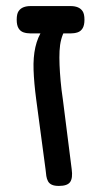

<svg xmlns="http://www.w3.org/2000/svg" viewBox="-20 -602 333 632"><path d="M174 10Q159 10 150.5 6Q142 2 138 -5.5Q134 -13 132.5 -22.5Q131 -32 130 -44L99 -276Q92 -329 90.5 -371.5Q89 -414 96.5 -447Q104 -480 121 -505L193 -501Q186 -489 181.5 -472Q177 -455 176 -434Q175 -413 176 -388.5Q177 -364 179.5 -335.5Q182 -307 187 -274L216 -45Q220 -16 211 -3Q202 10 174 10ZM81 -492Q68 -492 57.5 -495.5Q47 -499 41 -509Q35 -519 35 -537Q35 -556 41 -565Q47 -574 57 -578Q67 -582 80 -582H213Q226 -582 236 -578Q246 -574 252 -565Q258 -556 258 -537Q258 -519 252 -509Q246 -499 235.5 -495.5Q225 -492 212 -492Z"/></svg>

Font: Fredoka Condensed
Style: Regular
Weight: 400
Width: 3
Designer: Ben Nathan
Foundry: Milena B. Brandão, Ben Nathan
Version: Version 2.001